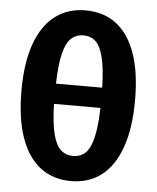

<svg xmlns="http://www.w3.org/2000/svg" viewBox="-54 -804 709 869"><g transform="rotate(5 300.0 -370.0)"><path d="M300 -758.5Q382 -758.5 439.5 -715Q497 -671.5 527.5 -585.8Q558 -500 558 -373Q558 -246 527.2 -159Q496.5 -72 439 -27.5Q381.5 17 300 17Q219 17 161.2 -27Q103.5 -71 72.8 -157.5Q42 -244 42 -372Q42 -498 72.8 -584Q103.5 -670 161.2 -714.2Q219 -758.5 300 -758.5ZM405 -324.5H194Q196.5 -236.5 209.2 -186.8Q222 -137 245 -117Q268 -97 300 -97Q332.5 -97 355 -117Q377.5 -137 390 -186.8Q402.5 -236.5 405 -324.5ZM300 -645Q268 -645 245.2 -624.8Q222.5 -604.5 209.8 -554.8Q197 -505 195 -416.5H405Q402.5 -505 390 -554.8Q377.5 -604.5 355.2 -624.8Q333 -645 300 -645Z"/></g></svg>

Font: Fira Code Light
Style: Bold
Weight: 700
Monospace: yes
Version: Version 5.002